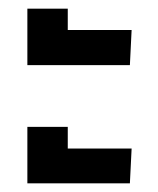

<svg xmlns="http://www.w3.org/2000/svg" viewBox="-20 -481 364 442"><path d="M43 -461H136V-412H283L279 -331H43ZM43 -189H136V-139H283L279 -59H43Z"/></svg>

Font: Kanit
Style: Regular
Weight: 400
Designer: Katatrad Team
Foundry: Cadson Demak
Version: Version 1.001